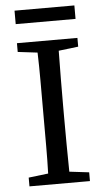

<svg xmlns="http://www.w3.org/2000/svg" viewBox="-57 -858 485 895"><g transform="rotate(-5 185.5 -411.0)"><path d="M44 -629V-670H327V-629L235 -618Q234 -554 233.5 -489Q233 -424 233 -359V-310Q233 -246 233.5 -181.5Q234 -117 235 -52L327 -41V0H44V-41L136 -52Q138 -115 138 -180Q138 -245 138 -310V-359Q138 -424 138 -489Q138 -554 136 -618ZM46 -759V-822H326V-759Z"/></g></svg>

Font: Source Serif 4
Style: Regular
Weight: 400
Designer: Frank Grießhammer
Foundry: Adobe
Version: Version 4.005;hotconv 1.1.0;makeotfexe 2.6.0